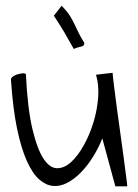

<svg xmlns="http://www.w3.org/2000/svg" viewBox="-20 -659 487 677"><path d="M18.6 -378.9Q18.6 -383.8 24.9 -388.7Q31.2 -393.6 40.5 -396.5Q49.8 -399.4 58.6 -400.4Q67.4 -401.4 71.3 -397.5Q77.1 -276.4 94.2 -204.6Q111.3 -132.8 133.3 -99.6Q155.3 -66.4 180.7 -65.9Q206.1 -65.4 230.5 -87.4Q254.9 -109.4 275.9 -147.5Q296.9 -185.5 310.1 -229.5Q323.2 -273.4 326.2 -317.4Q329.1 -361.3 318.4 -395.5L377 -402.3Q377.9 -387.7 382.3 -354Q386.7 -320.3 392.1 -277.8Q397.5 -235.4 404.3 -189.5Q411.1 -143.6 416 -104Q420.9 -64.5 424.8 -36.6Q428.7 -8.8 428.7 -2H386.7L340.8 -170.9Q327.1 -136.7 307.6 -105.5Q288.1 -74.2 265.1 -50.8Q242.2 -27.3 216.8 -14.2Q191.4 -1 166.5 -3.4Q141.6 -5.9 118.2 -26.4Q94.7 -46.9 74.7 -91.3Q54.7 -135.7 40 -206.1Q25.4 -276.4 18.6 -378.9ZM197.3 -638.7Q214.8 -621.1 224.1 -606.9Q233.4 -592.8 240.2 -578.6Q247.1 -564.5 254.9 -547.9Q262.7 -531.2 277.3 -507.8Q277.3 -501 274.4 -498.5Q271.5 -496.1 266.1 -494.6Q260.7 -493.2 254.4 -491.7Q248 -490.2 240.2 -486.3Q227.5 -507.8 220.7 -520.5Q213.9 -533.2 207.5 -543.9Q201.2 -554.7 192.9 -567.9Q184.6 -581.1 169.9 -603.5Z"/></svg>

Font: Annie Use Your Telescope
Style: Regular
Weight: 400
Designer: Kimberly Geswein
Foundry: Kimberly Geswein
Version: Version 1.002 2001